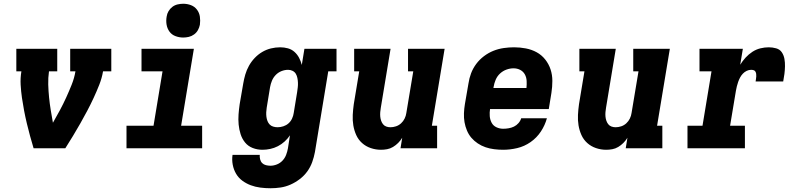

<svg xmlns="http://www.w3.org/2000/svg" viewBox="-20 -790 4240 1023"><path d="M159 0Q149 -33 140 -66Q131 -99 123 -132.5Q115 -166 108.5 -200Q102 -234 97 -268.5Q92 -303 90 -338.5Q88 -374 94 -410H67V-530H285V-410H241Q236 -375 237 -340Q238 -305 241.5 -270.5Q245 -236 250.5 -202.5Q256 -169 262 -136Q281 -169 299 -202.5Q317 -236 332.5 -270Q348 -304 362 -339Q376 -374 382 -410H354V-530H573V-410H529Q523 -374 509 -338.5Q495 -303 479 -268.5Q463 -234 445 -200Q427 -166 408 -132.5Q389 -99 369 -66Q349 -33 328 0Z M654 0V-120H798L846 -410H734V-530H1013L945 -120H1057V0ZM956 -590Q935 -590 915 -597.5Q895 -605 883 -621.5Q871 -638 867.5 -659Q864 -680 868 -702Q870 -717 878 -730.5Q886 -744 898.5 -753.5Q911 -763 926.5 -766.5Q942 -770 956 -770Q978 -770 997.5 -762.5Q1017 -755 1029.5 -738.5Q1042 -722 1045 -701Q1048 -680 1045 -658Q1042 -643 1034.5 -629.5Q1027 -616 1014 -606.5Q1001 -597 986 -593.5Q971 -590 956 -590Z M1421 213Q1394 213 1367 209.5Q1340 206 1316 197Q1292 188 1271.5 173Q1251 158 1238 136Q1225 114 1220 87.5Q1215 61 1219 35H1364Q1363 47 1366 59Q1369 71 1377 79Q1385 87 1397 90Q1409 93 1421 93Q1438 93 1455.5 86Q1473 79 1485.5 65.5Q1498 52 1504.5 35Q1511 18 1514 1L1525 -69Q1513 -51 1496.5 -36Q1480 -21 1460.5 -11Q1441 -1 1420 3.5Q1399 8 1378 8Q1351 8 1326.5 -1.5Q1302 -11 1286 -30.5Q1270 -50 1262 -75Q1254 -100 1251.5 -126.5Q1249 -153 1251 -180.5Q1253 -208 1257 -235L1276 -345Q1280 -369 1287 -393Q1294 -417 1306.5 -439.5Q1319 -462 1337 -481Q1355 -500 1377 -513Q1399 -526 1423.5 -532Q1448 -538 1473 -538Q1494 -538 1514 -532.5Q1534 -527 1549 -513.5Q1564 -500 1573.5 -482Q1583 -464 1588 -444L1602 -530H1773V-410H1729L1658 20Q1653 47 1643.5 73.5Q1634 100 1617.5 123Q1601 146 1577.5 164Q1554 182 1528 193.5Q1502 205 1475 209Q1448 213 1421 213ZM1459 -112Q1474 -112 1489.5 -117Q1505 -122 1517 -132.5Q1529 -143 1536 -158Q1543 -173 1545 -188L1563 -298Q1565 -311 1566.5 -324Q1568 -337 1567.5 -349.5Q1567 -362 1564.5 -374.5Q1562 -387 1556 -397Q1550 -407 1539 -412.5Q1528 -418 1515 -418Q1497 -418 1479.5 -411Q1462 -404 1449 -390.5Q1436 -377 1429 -360Q1422 -343 1419 -326L1401 -216Q1399 -204 1398.5 -191.5Q1398 -179 1399.5 -167.5Q1401 -156 1405 -145.5Q1409 -135 1416.5 -127Q1424 -119 1435.5 -115.5Q1447 -112 1459 -112Z M2010 8Q1982 8 1955.5 -1Q1929 -10 1909 -28Q1889 -46 1878 -70.5Q1867 -95 1862.5 -122Q1858 -149 1859.5 -178Q1861 -207 1865 -235L1894 -410H1867V-530H2061L2009 -216Q2007 -204 2006 -192.5Q2005 -181 2006 -169.5Q2007 -158 2010.5 -147.5Q2014 -137 2020.5 -128.5Q2027 -120 2037.5 -116Q2048 -112 2060 -112Q2075 -112 2090 -117Q2105 -122 2117 -133Q2129 -144 2136 -158.5Q2143 -173 2145 -188L2182 -410H2154V-530H2349L2281 -120H2309V0H2114L2123 -56Q2114 -41 2101.5 -28.5Q2089 -16 2074 -7Q2059 2 2042.5 5Q2026 8 2010 8Z M2661 8Q2637 8 2613 5Q2589 2 2567 -5.5Q2545 -13 2525.5 -26Q2506 -39 2491.5 -56Q2477 -73 2468 -94.5Q2459 -116 2455 -139Q2451 -162 2452 -186.5Q2453 -211 2457 -235L2476 -345Q2480 -373 2490 -399.5Q2500 -426 2517.5 -449.5Q2535 -473 2559 -491Q2583 -509 2609.5 -519.5Q2636 -530 2664 -534Q2692 -538 2719 -538Q2751 -538 2782 -532Q2813 -526 2839.5 -511.5Q2866 -497 2885 -473Q2904 -449 2913.5 -420Q2923 -391 2923 -359Q2923 -327 2918 -295L2904 -209H2591Q2588 -190 2589.5 -171Q2591 -152 2599.5 -136Q2608 -120 2625 -112Q2642 -104 2661 -104Q2675 -104 2690 -106.5Q2705 -109 2718.5 -115.5Q2732 -122 2742.5 -134Q2753 -146 2757 -160H2894Q2884 -123 2862 -89.5Q2840 -56 2807 -33Q2774 -10 2736 -1Q2698 8 2661 8ZM2609 -321H2785Q2787 -340 2786 -359Q2785 -378 2776.5 -393.5Q2768 -409 2752 -417.5Q2736 -426 2716 -426Q2697 -426 2678 -419Q2659 -412 2644 -398Q2629 -384 2621 -365Q2613 -346 2610 -327Z M3210 8Q3182 8 3155.5 -1Q3129 -10 3109 -28Q3089 -46 3078 -70.5Q3067 -95 3062.5 -122Q3058 -149 3059.5 -178Q3061 -207 3065 -235L3094 -410H3067V-530H3261L3209 -216Q3207 -204 3206 -192.5Q3205 -181 3206 -169.5Q3207 -158 3210.5 -147.5Q3214 -137 3220.5 -128.5Q3227 -120 3237.5 -116Q3248 -112 3260 -112Q3275 -112 3290 -117Q3305 -122 3317 -133Q3329 -144 3336 -158.5Q3343 -173 3345 -188L3382 -410H3354V-530H3549L3481 -120H3509V0H3314L3323 -56Q3314 -41 3301.5 -28.5Q3289 -16 3274 -7Q3259 2 3242.5 5Q3226 8 3210 8Z M3643 0V-120H3723L3771 -410H3707V-530H3938L3924 -445Q3936 -465 3952.5 -483Q3969 -501 3989 -514Q4009 -527 4031.5 -532.5Q4054 -538 4076 -538Q4096 -538 4115.5 -532.5Q4135 -527 4145.5 -511.5Q4156 -496 4159.5 -476.5Q4163 -457 4162.5 -436.5Q4162 -416 4159.5 -396Q4157 -376 4153 -356H4006Q4007 -363 4008 -369.5Q4009 -376 4009.5 -383Q4010 -390 4009 -396.5Q4008 -403 4005 -408.5Q4002 -414 3995.5 -416Q3989 -418 3982 -418Q3970 -418 3958.5 -412.5Q3947 -407 3938 -397.5Q3929 -388 3923 -376.5Q3917 -365 3913 -353.5Q3909 -342 3906 -330Q3903 -318 3901 -306L3870 -120H3949V0Z"/></svg>

Font: Iosevka Curly Slab HvExObl
Style: Regular
Weight: 900
Width: 7
Italic angle: -9°
Monospace: yes
Designer: Belleve Invis
Foundry: Belleve Invis
Version: Version 11.1.0; ttfautohint (v1.8.3)